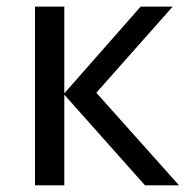

<svg xmlns="http://www.w3.org/2000/svg" viewBox="-20 -556 569 576"><path d="M172.9 -275.9V-536.1H85V0H172.9V-272L415 0H517.1L269 -277.8L498 -536.1H401.9Z"/></svg>

Font: Noto Reveo Sans
Style: Regular
Weight: 400
Designer: Monotype Design team
Foundry: Monotype Imaging Inc.
Version: Version 1.04